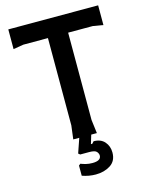

<svg xmlns="http://www.w3.org/2000/svg" viewBox="-135 -783 844 1092"><g transform="rotate(-15 287.5 -237.0)"><path d="M218 0 228 -80V-651H347V-80L357 0ZM23 -584V-700H552V-584L492 -594H83ZM291 226Q251 226 211 212V152L221 144Q233 149 250.5 153.5Q268 158 289 158Q314 158 327 150.5Q340 143 340 127Q340 116 330.5 104.5Q321 93 287 93H234L224 85L264 -31H329V-17L308 52H316L327 40Q369 40 391.5 66Q414 92 414 129Q414 179 377.5 202.5Q341 226 291 226Z"/></g></svg>

Font: AR One Sans SemiBold
Style: Regular
Weight: 600
Designer: Niteesh Yadav
Foundry: Niteesh Yadav
Version: Version 1.001;gftools[0.9.33]